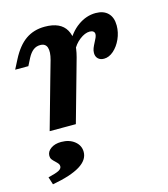

<svg xmlns="http://www.w3.org/2000/svg" viewBox="-100 -507 703 804"><g transform="rotate(-15 252.0 -104.5)"><path d="M129.4 -358.6Q112.4 -358.6 99.4 -348.6Q86.3 -338.6 75.5 -318.1L59.2 -286H2L22.7 -326.3Q50 -379.3 85.2 -403.7Q120.3 -428 167.7 -428Q236.1 -428 260 -385.8Q283.9 -343.6 264.1 -269.7L246.9 -208.2H133.4L155.7 -286.7Q165 -320.9 158.7 -339.8Q152.4 -358.6 129.4 -358.6ZM133.4 -208.2H246.9L188.4 0H74.9ZM338.7 -268Q338.7 -278.6 342.7 -288.7Q346.8 -298.9 353.7 -311.9Q358.2 -320 361.8 -328.3Q365.4 -336.6 365.4 -343.1Q365.4 -350.9 359.7 -355.2Q354.1 -359.5 344.3 -359.5Q323.7 -359.5 300.5 -341.6Q277.3 -323.6 265.7 -298L252.1 -329.1Q275.1 -376.2 311.4 -402.1Q347.7 -428 388.4 -428Q422.6 -428 441.6 -409Q460.6 -390 460.6 -355Q460.6 -325 448 -296.9Q435.3 -268.8 415.4 -251.5Q395.4 -234.1 373.8 -234.1Q357.5 -234.1 348.1 -243.3Q338.7 -252.4 338.7 -268ZM79.9 153.2Q79.9 146.8 76.5 142.2Q73.1 137.5 65 129.8Q55.8 121.5 51.3 115.2Q46.8 108.9 46.8 99.6Q46.8 81 64.4 68.5Q82 56 109.3 56Q144.7 56 167.4 74.3Q190.1 92.6 190.1 120.5Q190.1 155.2 150.7 179.5Q111.3 203.8 30.7 218.5L20.2 185.5Q54.1 177.4 67 170.6Q79.9 163.7 79.9 153.2Z"/></g></svg>

Font: Playfair Micro SmCond SmLight
Style: Italic
Weight: 360
Width: 4
Italic angle: -15.6°
Designer: Claus Eggers Sørensen
Foundry: Claus Eggers Sørensen
Version: Version 2.203;Glyphs 3.3 (3326)